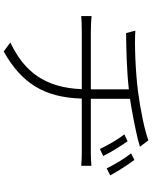

<svg xmlns="http://www.w3.org/2000/svg" viewBox="88 -868 824 1040"><g transform="rotate(90 500.0 -348.0)"><path d="M745 -627 708 -610C738 -570 766 -521 787 -477L825 -495C802 -542 768 -595 745 -627ZM846 -664 811 -646C841 -607 870 -559 892 -514L930 -533C905 -579 870 -633 846 -664ZM67 -432V-376C89 -378 121 -379 153 -379H463C455 -180 369 -67 210 8L259 44C433 -54 508 -178 514 -379H807C830 -379 859 -378 878 -376V-431C858 -429 827 -428 805 -428H515V-640C593 -652 681 -670 732 -682C746 -686 760 -690 775 -694L740 -740C692 -720 564 -695 479 -684C372 -670 221 -664 146 -669L159 -619C242 -620 360 -622 464 -634V-428H152C122 -428 86 -430 67 -432Z"/></g></svg>

Font: Noto Sans TC Light
Style: Regular
Weight: 300
Designer: Ryoko NISHIZUKA 西塚涼子 (kana, bopomofo & ideographs); Paul D. Hunt (Latin, Greek & Cyrillic); Sandoll Communications 산돌커뮤니
Foundry: Adobe
Version: Version 2.004;hotconv 1.0.118;makeotfexe 2.5.65603